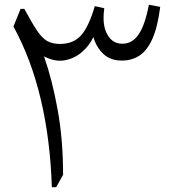

<svg xmlns="http://www.w3.org/2000/svg" viewBox="-20 -781 757 801"><path d="M601.1 -761.2 648.4 -752.4Q637.7 -668 615.7 -618.9Q593.8 -569.8 561.8 -549.1Q529.8 -528.3 488.3 -528.3Q440.4 -528.3 411.1 -556.2Q381.8 -584 369.6 -626.5Q353.5 -591.3 322.3 -564.2Q291 -537.1 250.2 -529.5Q209.5 -522 163.6 -545.9Q197.8 -448.7 220.5 -323.2Q243.2 -197.8 243.2 -51.8L214.4 0H196.3Q189.9 -198.7 150.1 -366.7Q110.4 -534.7 36.1 -670.4L65.9 -744.1H81.5Q112.8 -686 134 -654.1Q155.3 -622.1 176.8 -609.9Q198.2 -597.7 230 -597.7Q287.1 -597.7 319.1 -634.5Q351.1 -671.4 375.5 -755.4L415 -746.6Q413.1 -734.4 412.6 -724.1Q412.1 -713.9 412.1 -704.6Q412.1 -659.2 432.9 -628.9Q453.6 -598.6 490.7 -598.6Q531.7 -598.6 558.3 -637.5Q585 -676.3 601.1 -761.2Z"/></svg>

Font: Pinar-DS3-FD Regular
Style: Regular
Weight: 400
Designer: Amin Abedi
Version: Version 3.000